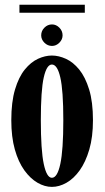

<svg xmlns="http://www.w3.org/2000/svg" viewBox="-20 -758 430 790"><path d="M193.5 11Q164 11 134.5 -6Q105 -23 80.2 -57.2Q55.5 -91.5 41 -143Q26.5 -194.5 26.5 -263.5Q26.5 -338.5 41.8 -389.8Q57 -441 82 -471.8Q107 -502.5 136.2 -516Q165.5 -529.5 193.5 -529.5Q221.5 -529.5 251.2 -516Q281 -502.5 306 -471.8Q331 -441 346.8 -389.8Q362.5 -338.5 362.5 -263.5Q362.5 -194.5 347.5 -143Q332.5 -91.5 308 -57.2Q283.5 -23 253.5 -6Q223.5 11 193.5 11ZM193.5 -26.5Q216 -26.5 228.2 -83.5Q240.5 -140.5 240.5 -263.5Q240.5 -386 228.2 -439.2Q216 -492.5 193.5 -492.5Q172 -492.5 160 -439.2Q148 -386 148 -263.5Q148 -140.5 160 -83.5Q172 -26.5 193.5 -26.5ZM194 -569Q176 -569 162.8 -582.2Q149.5 -595.5 149.5 -612.5Q149.5 -631 162.8 -644.2Q176 -657.5 194 -657.5Q211 -657.5 224.2 -644.2Q237.5 -631 237.5 -612.5Q237.5 -595.5 224.2 -582.2Q211 -569 194 -569ZM60 -705.5V-738.5H329V-705.5Z"/></svg>

Font: Imbue 24pt
Style: Bold
Weight: 700
Designer: Tyler Finck
Foundry: Etcetera Type Company
Version: Version 1.102